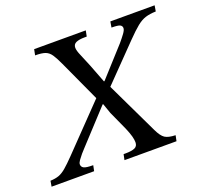

<svg xmlns="http://www.w3.org/2000/svg" viewBox="-170 -795 1001 933"><g transform="rotate(-20 331.0 -328.5)"><path d="M591 0H322L328 -29H338Q369 -29 385.5 -36Q402 -43 402 -64Q402 -77 397 -95.5Q392 -114 380 -142L336 -239L314 -302L301 -320L199 -542Q183 -577 170.5 -595.5Q158 -614 140 -620.5Q122 -627 88 -627L94 -657H361L355 -627H344Q316 -627 300 -620Q284 -613 284 -595Q284 -580 296 -553Q308 -526 323 -488L363 -384L375 -367L508 -89Q525 -53 542.5 -41.5Q560 -30 597 -29ZM165 0H-55L-50 -29Q-24 -30 -6 -36.5Q12 -43 32 -60Q52 -77 82 -108L304 -338L329 -291H315L158 -121Q150 -113 139 -100Q128 -87 119.5 -75Q111 -63 111 -55Q111 -42 122.5 -35.5Q134 -29 171 -29ZM554 -538 372 -351 349 -394H362L496 -542Q513 -562 525 -578.5Q537 -595 537 -605Q537 -616 527 -621.5Q517 -627 483 -627L488 -657H717L712 -627Q680 -626 658 -619Q636 -612 613 -593.5Q590 -575 554 -538Z"/></g></svg>

Font: STIX Two Text
Style: Italic
Weight: 400
Italic angle: -12°
Designer: Ross Mills, John Hudson & Paul Hanslow, Tiro Typeworks Ltd; with prior portions MicroPress Inc. and Coen Hoffman, Elsevi
Foundry: Tiro Typeworks Ltd
Version: Version 2.13 b171